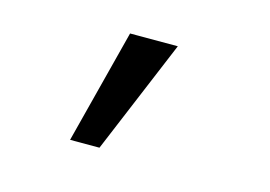

<svg xmlns="http://www.w3.org/2000/svg" viewBox="-55 -248 709 505"><g transform="rotate(15 300.0 4.5)"><path d="M375 -151 245 160H165L245 -151Z"/></g></svg>

Font: JetBrainsMono NF
Style: Regular
Weight: 400
Monospace: yes
Designer: Philipp Nurullin, Konstantin Bulenkov
Foundry: JetBrains
Version: Version 1.0.2; ttfautohint (v1.8.3)